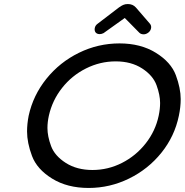

<svg xmlns="http://www.w3.org/2000/svg" viewBox="-20 -923 915 951"><path d="M419 8Q313 8 238 -38.5Q163 -85 138.5 -150.5Q114 -216 114 -272Q114 -309 122 -350Q144 -451 210 -533Q276 -615 371 -661.5Q466 -708 572 -708Q677 -708 752 -661.5Q827 -615 851 -550.5Q875 -486 875 -432Q875 -393 866 -350Q845 -248 779.5 -166.5Q714 -85 619 -38.5Q524 8 419 8ZM438 -81Q515 -81 584 -116Q653 -151 701.5 -212.5Q750 -274 766 -350Q773 -383 773 -413Q773 -452 755.5 -500.5Q738 -549 684 -584Q630 -619 553 -619Q476 -619 406 -584Q336 -549 287.5 -487.5Q239 -426 222 -350Q215 -318 215 -289Q215 -248 233 -199.5Q251 -151 306 -116Q361 -81 438 -81ZM598 -834 493 -759Q483 -754 474 -754Q460 -754 453 -763Q447 -772 449.5 -784.5Q452 -797 463 -805L569 -886Q580 -894 590 -898.5Q600 -903 613 -903Q638 -903 653 -886L723 -805Q731 -795 728 -782Q725 -769 714 -761Q703 -753 692 -753Q678 -753 670 -761Z"/></svg>

Font: Sepalumica Med
Style: Italic
Weight: 500
Italic angle: -12°
Designer: Julieta Ulanovsky
Foundry: Julieta Ulanovsky
Version: Version 7.200